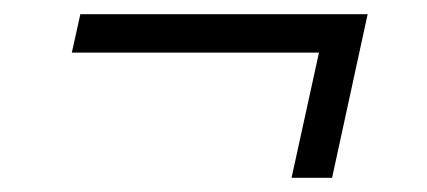

<svg xmlns="http://www.w3.org/2000/svg" viewBox="-20 -410 600 270"><path d="M436 -370 466 -336H81L93 -390H497L447 -160H390Z"/></svg>

Font: Roboto Serif Light
Style: Italic
Weight: 300
Italic angle: -10°
Version: Version 1.007